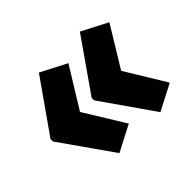

<svg xmlns="http://www.w3.org/2000/svg" viewBox="-110 -668 782 782"><g transform="rotate(-45 281.0 -277.0)"><path d="M26 -284 184 -509 296 -451 189 -277 296 -103 184 -45 26 -270ZM263 -284 420 -509 532 -451 426 -277 532 -103 420 -45 263 -270Z"/></g></svg>

Font: Noto Sans Display Condensed ExtraBold
Style: Regular
Weight: 800
Width: 3
Designer: Monotype Design Team
Foundry: Monotype Imaging Inc.
Version: Version 2.003